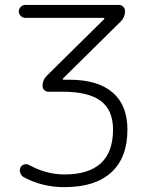

<svg xmlns="http://www.w3.org/2000/svg" viewBox="-20 -774 592 782"><path d="M83 -701.2Q72.3 -701.2 64.5 -709Q56.6 -716.8 56.6 -727.5Q56.6 -738.3 64.5 -746.1Q72.3 -753.9 83 -753.9H464.8Q474.6 -753.9 481.9 -746.6Q489.3 -739.3 489.3 -728.5Q489.3 -704.1 471.7 -686.5L236.3 -454.1Q235.4 -453.1 235.8 -451.2Q236.3 -449.2 238.3 -449.2H263.7Q377.9 -449.2 438.5 -397.5Q499 -345.7 499 -246.1Q499 -131.8 433.1 -71.8Q367.2 -11.7 242.2 -11.7Q152.3 -11.7 76.2 -52.7Q66.4 -58.6 62.5 -69.8Q58.6 -81.1 63.5 -91.8Q67.4 -100.6 77.6 -104Q87.9 -107.4 97.7 -102.5Q168 -63.5 242.2 -63.5Q440.4 -63.5 440.4 -246.1Q440.4 -325.2 390.6 -362.8Q340.8 -400.4 234.4 -400.4H177.7Q167 -400.4 160.2 -407.2Q153.3 -414.1 153.3 -423.8Q153.3 -448.2 169.9 -464.8L404.3 -696.3Q405.3 -697.3 404.8 -699.2Q404.3 -701.2 402.3 -701.2Z"/></svg>

Font: Gen Jyuu Gothic Light
Style: Regular
Weight: 200
Designer: [Source Han Sans]
Ryoko NISHIZUKA  (kana & ideographs); Paul D. Hunt (Latin, Greek & Cyrillic); Wenlong ZHANG  (bopomofo
Version: Version 1.002.20150607